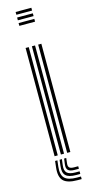

<svg xmlns="http://www.w3.org/2000/svg" viewBox="-145 -836 502 1028"><g transform="rotate(-15 106.5 -322.0)"><path d="M60.8 -784.5V-800H148V-784.5ZM60.8 -723V-738.5H148V-723ZM60.8 -753.8V-769.2H148V-753.8ZM132.2 0V-600H149.8V0ZM62.5 0V-600H80V0ZM97.5 0V-600H114.8V0ZM71.2 25.2 67.2 60Q62.2 103.5 81 122.5Q99.8 141.5 148.5 141.5H170.8V155.8H148.5Q92 155.8 70.2 133.6Q48.5 111.5 54.5 60L58.5 25.2ZM120.2 25.2 116.8 55Q115 70.8 122.1 77.6Q129.2 84.5 148.5 84.5H170.8V98.5H148.5Q121.5 98.5 111.4 88.4Q101.2 78.2 104.5 55L108.5 25.2ZM96.2 25.2 92.2 57.5Q88.2 87 101.4 99.9Q114.5 112.8 148.5 112.8H170.8V127.2H148.5Q106.5 127.2 90.5 111Q74.5 94.8 79.5 57.5L83.5 25.2Z"/></g></svg>

Font: Big Shoulders Inline Display Thin SemiBold
Style: Regular
Weight: 600
Version: Version 2.002